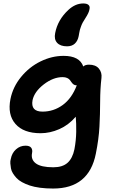

<svg xmlns="http://www.w3.org/2000/svg" viewBox="-20 -842 676 1120"><path d="M371.1 -571.8Q332 -571.8 313.2 -592.3Q294.4 -612.8 301.8 -648.9Q316.4 -726.1 378.9 -784.2Q419.4 -821.8 465.8 -821.8Q487.3 -821.8 496.6 -813Q505.9 -804.2 502 -788.1Q499.5 -768.6 478 -735.8Q468.8 -722.2 462.4 -710.2Q456.1 -698.2 451.9 -685.8Q447.8 -673.3 446 -668Q444.3 -662.6 441.9 -648.2Q439.5 -633.8 439 -631.8Q433.6 -603.5 416.5 -587.6Q399.4 -571.8 371.1 -571.8ZM290 257.8Q248.5 257.8 213.6 253.2Q178.7 248.5 153.8 240.2Q128.9 231.9 108.6 220.7Q88.4 209.5 76.4 196.5Q64.5 183.6 55.4 169.2Q46.4 154.8 43.9 140.1Q41.5 125.5 40.3 111.6Q39.1 97.7 43 85Q49.3 50.8 73.2 29.3Q97.2 7.8 128.9 7.8Q152.8 7.8 161.9 19.8Q170.9 31.7 167 50.8Q159.2 89.4 189.7 111.6Q220.2 133.8 291 133.8Q344.7 133.8 374 107.7Q403.3 81.5 414.1 28.8Q423.8 -22 424.6 -73Q425.3 -124 421.9 -161.1Q379.9 -112.3 325.7 -88.6Q271.5 -64.9 216.8 -64.9Q117.2 -64.9 70.1 -119.1Q22.9 -173.3 41 -264.2Q55.2 -335 103 -393.3Q150.9 -451.7 216.8 -483.9Q282.7 -516.1 351.1 -516.1Q444.3 -516.1 465.8 -454.1Q476.6 -464.8 499 -464.8Q538.1 -464.8 556.9 -441.9Q575.7 -418.9 571.8 -387.2Q564.5 -324.2 564.2 -250.2Q564 -176.3 560.1 -103.3Q556.2 -30.3 539.1 54.2Q499 257.8 290 257.8ZM169.9 -257.8Q157.7 -190.9 228 -190.9Q293 -190.9 346.2 -229.7Q399.4 -268.6 428.2 -345.2L426.8 -344.2Q416.5 -344.2 409.7 -349.1Q402.8 -354 397.9 -361.1Q393.1 -368.2 387.7 -375.2Q382.3 -382.3 371.6 -387.2Q360.8 -392.1 345.2 -392.1Q290.5 -392.1 235.6 -349.9Q180.7 -307.6 169.9 -257.8Z"/></svg>

Font: Shantell Sans Normal
Style: Italic
Weight: 600
Italic angle: -11.31°
Designer: Stephen Nixon, Anya Danilova, Shantell Martin
Foundry: Arrow Type
Version: Version 1.006;[559af2be0]